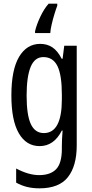

<svg xmlns="http://www.w3.org/2000/svg" viewBox="-20 -786 502 1046"><path d="M199 -547Q237 -547 265.5 -528Q294 -509 316 -466H321L330 -537H398V6Q398 118 350 179Q302 240 195 240Q158 240 127.5 232.5Q97 225 68 209V132Q136 168 193 168Q255 168 286 135.5Q317 103 317 25V9Q317 -8 318 -29.5Q319 -51 321 -75H317Q274 10 196 10Q123 10 82.5 -60Q42 -130 42 -266Q42 -406 84 -476.5Q126 -547 199 -547ZM216 -475Q169 -475 147 -421.5Q125 -368 125 -265Q125 -159 148 -110Q171 -61 219 -61Q317 -61 317 -245V-270Q317 -377 293 -426Q269 -475 216 -475ZM292 -755Q285 -737 276.5 -709Q268 -681 261.5 -653Q255 -625 254 -606H171V-616Q179 -651 199.5 -694.5Q220 -738 245 -766H292Z"/></svg>

Font: Noto Sans Georgian ExtraCondensed
Style: Regular
Weight: 400
Width: 2
Designer: Monotype Design Team, Akaki Razmadze
Foundry: Google LLC
Version: Version 2.005; ttfautohint (v1.8.4.7-5d5b)